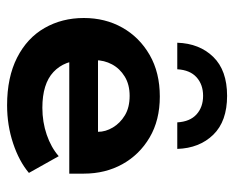

<svg xmlns="http://www.w3.org/2000/svg" viewBox="-78 -556 645 528"><g transform="rotate(90 244.0 -292.5)"><path d="M270 10Q193 10 139 -17.5Q85 -45 57.5 -93Q30 -141 30 -201Q30 -260 56.5 -307Q83 -354 131.5 -382Q180 -410 246 -410Q311 -410 358.5 -382Q406 -354 432 -307Q458 -260 458 -201V-161H95V-240H343Q343 -261 331 -281Q319 -301 297.5 -314Q276 -327 244 -327Q213 -327 191 -313.5Q169 -300 157.5 -278.5Q146 -257 146 -232V-201Q146 -148 178.5 -117.5Q211 -87 277 -87Q316 -87 351 -99Q386 -111 410 -132L456 -50Q424 -23 374.5 -6.5Q325 10 270 10ZM98 -458Q100 -519 137 -557Q174 -595 244 -595Q314 -595 351 -557Q388 -519 390 -458H317Q315 -493 295 -511Q275 -529 244 -529Q213 -529 193 -511Q173 -493 171 -458Z"/></g></svg>

Font: Rokkitt SemiBold
Style: Bold
Weight: 700
Version: Version 3.103